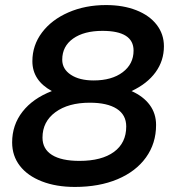

<svg xmlns="http://www.w3.org/2000/svg" viewBox="-20 -729 684 759"><path d="M28 -166Q28 -235 69 -287.5Q110 -340 185 -369Q108 -411 108 -487Q108 -550 146 -600.5Q184 -651 250.5 -680Q317 -709 399 -709Q467 -709 519 -688.5Q571 -668 599.5 -631Q628 -594 628 -546Q628 -489 595 -443.5Q562 -398 500 -369Q547 -348 572 -314Q597 -280 597 -235Q597 -162 557 -106.5Q517 -51 444.5 -20.5Q372 10 276 10Q202 10 145.5 -12Q89 -34 58.5 -73.5Q28 -113 28 -166ZM508 -529Q508 -607 385 -607Q312 -607 269 -576.5Q226 -546 226 -493Q226 -456 260 -433.5Q294 -411 350 -411Q422 -411 465 -443.5Q508 -476 508 -529ZM479 -229Q479 -275 441.5 -299Q404 -323 335 -323Q250 -323 199 -285.5Q148 -248 148 -185Q148 -140 185.5 -116.5Q223 -93 294 -93Q382 -93 430.5 -128.5Q479 -164 479 -229Z"/></svg>

Font: K2D SemiBold
Style: Italic
Weight: 600
Italic angle: -10°
Designer: Katatrad Aksorn Co.,Ltd.
Foundry: Cadson Demak Co.,Ltd.
Version: Version 1.000; ttfautohint (v1.6)